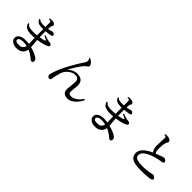

<svg xmlns="http://www.w3.org/2000/svg" viewBox="270 -2104 3459 3459"><g transform="rotate(45 2000.0 -374.0)"><path d="M389 31Q343 34 305 21.5Q267 9 244 -17.5Q221 -44 221 -83Q221 -131 267.5 -160Q314 -189 387 -189Q411 -189 435 -187Q459 -185 481 -182Q480 -208 479.5 -247.5Q479 -287 477 -333Q453 -332 429.5 -330.5Q406 -329 384 -330Q301 -332 260 -358Q219 -384 208 -436Q210 -442 216 -444.5Q222 -447 227 -444Q244 -417 271 -405Q298 -393 355 -391Q385 -390 416 -391.5Q447 -393 476 -396Q476 -420 475.5 -444.5Q475 -469 475 -493V-553H423Q374 -555 343 -573.5Q312 -592 294 -630Q298 -645 312 -641Q327 -625 348 -617.5Q369 -610 408 -608Q424 -607 441 -608Q458 -609 475 -610V-709Q475 -741 463 -748Q457 -752 444.5 -752.5Q432 -753 425 -752Q415 -762 424 -773Q441 -778 468.5 -778Q496 -778 515 -773Q539 -766 553.5 -747.5Q568 -729 553 -712Q543 -702 539 -678.5Q535 -655 533 -617Q559 -621 580 -626Q601 -631 614 -637Q637 -648 668 -627Q687 -614 685.5 -597.5Q684 -581 655 -573Q638 -569 604.5 -564Q571 -559 532 -556L533 -494Q533 -469 533 -446.5Q533 -424 534 -404Q572 -410 602 -417.5Q632 -425 646 -433Q652 -436 652 -441Q652 -446 646 -450Q639 -454 625 -461Q611 -468 597 -475Q583 -482 575 -486Q571 -502 585 -504Q595 -500 618 -492Q641 -484 665.5 -477.5Q690 -471 701 -470Q716 -469 726.5 -467.5Q737 -466 751 -461Q771 -454 774.5 -433.5Q778 -413 752 -398Q721 -380 662 -364.5Q603 -349 536 -340Q540 -276 544.5 -234.5Q549 -193 550 -168Q608 -154 656 -133Q704 -112 735 -91Q758 -77 766 -55.5Q774 -34 766 -14Q759 6 741.5 9Q724 12 706 -4Q673 -33 633.5 -60Q594 -87 548 -106Q538 -45 499 -9.5Q460 26 389 31ZM384 -41Q423 -44 447.5 -67.5Q472 -91 479 -128Q432 -139 384 -139Q331 -139 303.5 -124Q276 -109 276 -85Q276 -61 303 -49Q330 -37 384 -41Z M1669 24Q1600 25 1567.5 -10Q1535 -45 1542 -115Q1546 -149 1550.5 -194.5Q1555 -240 1557 -271Q1560 -299 1554.5 -323.5Q1549 -348 1528.5 -363.5Q1508 -379 1466 -379Q1428 -379 1386.5 -359.5Q1345 -340 1310 -302Q1275 -264 1257 -210Q1241 -162 1231 -117.5Q1221 -73 1216 -32Q1213 -5 1191.5 1Q1170 7 1153 -7Q1140 -19 1134.5 -36Q1129 -53 1136 -78Q1150 -132 1175 -195Q1200 -258 1232.5 -323Q1265 -388 1299.5 -450.5Q1334 -513 1367.5 -567Q1401 -621 1429 -661Q1449 -690 1450 -716.5Q1451 -743 1431 -764Q1431 -778 1445 -780Q1471 -769 1495 -748.5Q1519 -728 1529 -707Q1553 -662 1513 -641Q1492 -629 1467 -602Q1442 -575 1417 -539.5Q1392 -504 1368.5 -466Q1345 -428 1326.5 -394Q1308 -360 1296 -337Q1316 -361 1346.5 -380.5Q1377 -400 1411.5 -411.5Q1446 -423 1476 -422Q1565 -422 1602.5 -377.5Q1640 -333 1634 -262Q1631 -226 1627.5 -191Q1624 -156 1622 -118Q1618 -79 1635.5 -65Q1653 -51 1679 -51Q1722 -51 1757 -68Q1792 -85 1818.5 -109Q1845 -133 1862 -155Q1879 -177 1886 -187Q1894 -189 1900.5 -185.5Q1907 -182 1908 -174Q1901 -156 1880.5 -124Q1860 -92 1828 -58Q1796 -24 1756 -0.5Q1716 23 1669 24Z M2389 31Q2343 34 2305 21.5Q2267 9 2244 -17.5Q2221 -44 2221 -83Q2221 -131 2267.5 -160Q2314 -189 2387 -189Q2411 -189 2435 -187Q2459 -185 2481 -182Q2480 -208 2479.5 -247.5Q2479 -287 2477 -333Q2453 -332 2429.5 -330.5Q2406 -329 2384 -330Q2301 -332 2260 -358Q2219 -384 2208 -436Q2210 -442 2216 -444.5Q2222 -447 2227 -444Q2244 -417 2271 -405Q2298 -393 2355 -391Q2385 -390 2416 -391.5Q2447 -393 2476 -396Q2476 -420 2475.5 -444.5Q2475 -469 2475 -493V-553H2423Q2374 -555 2343 -573.5Q2312 -592 2294 -630Q2298 -645 2312 -641Q2327 -625 2348 -617.5Q2369 -610 2408 -608Q2424 -607 2441 -608Q2458 -609 2475 -610V-709Q2475 -741 2463 -748Q2457 -752 2444.5 -752.5Q2432 -753 2425 -752Q2415 -762 2424 -773Q2441 -778 2468.5 -778Q2496 -778 2515 -773Q2539 -766 2553.5 -747.5Q2568 -729 2553 -712Q2543 -702 2539 -678.5Q2535 -655 2533 -617Q2559 -621 2580 -626Q2601 -631 2614 -637Q2637 -648 2668 -627Q2687 -614 2685.5 -597.5Q2684 -581 2655 -573Q2638 -569 2604.5 -564Q2571 -559 2532 -556L2533 -494Q2533 -469 2533 -446.5Q2533 -424 2534 -404Q2572 -410 2602 -417.5Q2632 -425 2646 -433Q2652 -436 2652 -441Q2652 -446 2646 -450Q2639 -454 2625 -461Q2611 -468 2597 -475Q2583 -482 2575 -486Q2571 -502 2585 -504Q2595 -500 2618 -492Q2641 -484 2665.5 -477.5Q2690 -471 2701 -470Q2716 -469 2726.5 -467.5Q2737 -466 2751 -461Q2771 -454 2774.5 -433.5Q2778 -413 2752 -398Q2721 -380 2662 -364.5Q2603 -349 2536 -340Q2540 -276 2544.5 -234.5Q2549 -193 2550 -168Q2608 -154 2656 -133Q2704 -112 2735 -91Q2758 -77 2766 -55.5Q2774 -34 2766 -14Q2759 6 2741.5 9Q2724 12 2706 -4Q2673 -33 2633.5 -60Q2594 -87 2548 -106Q2538 -45 2499 -9.5Q2460 26 2389 31ZM2384 -41Q2423 -44 2447.5 -67.5Q2472 -91 2479 -128Q2432 -139 2384 -139Q2331 -139 2303.5 -124Q2276 -109 2276 -85Q2276 -61 2303 -49Q2330 -37 2384 -41Z M3504 4Q3423 4 3361.5 -9.5Q3300 -23 3265.5 -58Q3231 -93 3231 -156Q3231 -207 3261.5 -248.5Q3292 -290 3342 -323.5Q3392 -357 3448 -382Q3427 -399 3415.5 -431.5Q3404 -464 3404 -519Q3404 -540 3405.5 -573.5Q3407 -607 3408.5 -641.5Q3410 -676 3411 -700Q3412 -718 3409.5 -729Q3407 -740 3397 -746Q3392 -750 3384 -750.5Q3376 -751 3369 -751Q3358 -762 3369 -771Q3388 -776 3413 -775Q3438 -774 3457 -769Q3494 -759 3506 -737Q3518 -715 3503 -694Q3484 -667 3476.5 -620Q3469 -573 3469 -520Q3469 -475 3474 -445Q3479 -415 3494 -401Q3531 -415 3565 -427Q3599 -439 3623 -448Q3643 -456 3658 -456Q3673 -456 3692 -442Q3723 -423 3717.5 -400.5Q3712 -378 3676 -373Q3629 -367 3576 -354.5Q3523 -342 3472.5 -323.5Q3422 -305 3380.5 -281Q3339 -257 3314.5 -226.5Q3290 -196 3290 -159Q3290 -104 3345.5 -87Q3401 -70 3502 -70Q3537 -70 3579 -74.5Q3621 -79 3659.5 -85.5Q3698 -92 3720 -98Q3736 -103 3750 -95Q3797 -70 3792.5 -45Q3788 -20 3749 -12Q3732 -8 3701 -5Q3670 -2 3633 0Q3596 2 3561.5 3Q3527 4 3504 4Z"/></g></svg>

Font: Zen Old Mincho Medium
Style: Regular
Weight: 500
Designer: Yoshimichi Ohira
Foundry: Positype
Version: Version 1.500